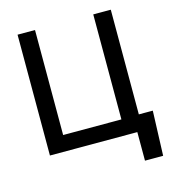

<svg xmlns="http://www.w3.org/2000/svg" viewBox="-128 -835 1022 1116"><g transform="rotate(-15 383.0 -277.5)"><path d="M725.1 -97.2 715.3 171.9H606V0H80.1V-727.1H185.1V-95.2H535.6V-727.1H641.1V-97.2Z"/></g></svg>

Font: Interop Med
Style: Regular
Weight: 500
Designer: Rasmus Andersson, Google, Jang Haemin
Foundry: jhaemin
Version: Version 1.007